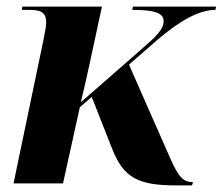

<svg xmlns="http://www.w3.org/2000/svg" viewBox="-20 -556 675 582"><path d="M515 6H562L565 -4C536 -4 522 -18 497 -74L371 -360L458 -436C526 -494 584 -526 633 -526L635 -536H383L381 -526C445 -526 476 -518 476 -492C476 -467 453 -445 409 -407L225 -246C232 -273 243 -323 253 -369L289 -536H48L46 -526H68C102 -526 120 -520 120 -488C120 -478 117 -461 113 -441L21 0H171L222 -231L258 -262L320 -105C355 -16 400 6 515 6Z"/></svg>

Font: Noto Serif Display
Style: Bold Italic
Weight: 700
Italic angle: -12°
Designer: Monotype Design Team
Foundry: Monotype Imaging Inc.
Version: Version 2.009